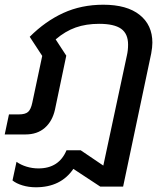

<svg xmlns="http://www.w3.org/2000/svg" viewBox="-25 -570 704 814"><path d="M28 195 45 116Q63 129 87.5 136.5Q112 144 138 144Q225 144 257 67H317L413 132L513 -335Q518 -356 518 -381Q518 -427 488.5 -448Q459 -469 395 -469Q340 -469 296 -453.5Q252 -438 211 -403L256 -334L208 -105Q197 -56 165 -28Q133 0 83 0H-5L13 -85H55Q82 -85 94 -95.5Q106 -106 112 -135L154 -333L101 -414Q167 -480 243.5 -515Q320 -550 413 -550Q513 -550 567 -507Q621 -464 621 -389Q621 -370 616 -343L497 221H400L286 146Q233 224 127 224Q97 224 70.5 216Q44 208 28 195Z"/></svg>

Font: Prompt
Style: Italic
Weight: 400
Italic angle: -12°
Designer: Katatrad Team
Foundry: CadsonDemak
Version: Version 1.001